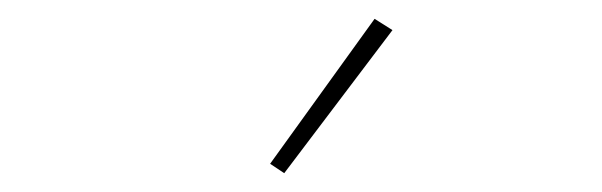

<svg xmlns="http://www.w3.org/2000/svg" viewBox="-20 -771 640 204"><path d="M397 -739 378 -751 267 -597 282 -587Z"/></svg>

Font: IBM Plex Arabic Thin
Style: Regular
Weight: 100
Designer: Mike Abbink, Paul van der Laan, Pieter van Rosmalen, Wael Morcos, Khajak Apelian
Foundry: Bold Monday
Version: Version 1.0